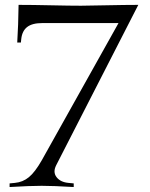

<svg xmlns="http://www.w3.org/2000/svg" viewBox="-20 -752 602 772"><path d="M536.1 -732.4 206.1 -87.9Q199.2 -74.2 199.2 -63Q199.2 -50.3 207.5 -39.6Q223.1 -19.5 255.4 -16.6L276.4 -14.6V0Q194.8 -4.9 147.5 -4.9Q100.1 -4.9 18.6 0V-14.6L39.6 -16.6Q71.8 -19.5 96.2 -39.6Q120.6 -59.6 147.9 -107.4L456.5 -659.2H149.4Q109.4 -659.2 89.1 -643.3Q68.8 -627.4 65.4 -594.7L64 -581.1H49.3Q53.7 -650.4 54.7 -732.4Q108.4 -732.4 184.8 -730.7Q261.2 -729 305.7 -729Q326.2 -729 405 -730.7Q483.9 -732.4 536.1 -732.4Z"/></svg>

Font: Flanker
Style: Regular
Weight: 400
Designer: Flanker
Foundry: Flanker
Version: Version 2.027